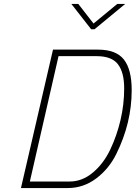

<svg xmlns="http://www.w3.org/2000/svg" viewBox="-20 -951 686 971"><path d="M323 0H86L248 -700H476Q567 -700 606.5 -650Q646 -600 646 -495Q646 -329 568 -172Q531 -97 466.5 -48.5Q402 0 323 0ZM469 -667H276L131 -33H332Q396 -33 450 -78.5Q504 -124 537.5 -194.5Q571 -265 589.5 -344Q608 -423 608 -504Q608 -585 576.5 -626Q545 -667 469 -667ZM613 -931 458 -803H441L341 -931H376L453 -832L573 -931Z"/></svg>

Font: Titillium Web ExtraLight
Style: Italic
Weight: 275
Italic angle: -13°
Version: Version 1.002;PS 57.000;hotconv 1.0.70;makeotf.lib2.5.55311